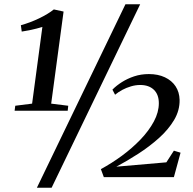

<svg xmlns="http://www.w3.org/2000/svg" viewBox="-20 -835 910 906"><path d="M52 -336 131.5 -346 180 -708Q169 -704.5 152.8 -700.2Q136.5 -696 118 -692.2Q99.5 -688.5 82.5 -686L78.5 -716Q100 -722 122 -730.2Q144 -738.5 164.8 -748.5Q185.5 -758.5 203.2 -769.2Q221 -780 234 -790.5L280 -780.5L221.5 -346L302 -336L299.5 -312.5H49ZM572 -815H641.5L223.5 51H154ZM470 1 456 -37Q507 -64.5 555.5 -100.2Q604 -136 643.5 -177.2Q683 -218.5 706.2 -262Q729.5 -305.5 729.5 -348Q729.5 -389 706 -411.5Q682.5 -434 641.5 -434Q620 -434 598 -427.5Q576 -421 557 -410.8Q538 -400.5 523 -388L510.5 -412Q529 -431 555 -447.5Q581 -464 613.2 -474.8Q645.5 -485.5 682.5 -485.5Q726 -485.5 758.2 -470.2Q790.5 -455 808.5 -427.8Q826.5 -400.5 827.5 -364Q828.5 -314.5 801.8 -269.2Q775 -224 730.5 -184Q686 -144 633 -109.8Q580 -75.5 529 -48.5L765 -69L800.5 -124L832 -114.5L800.5 1Z"/></svg>

Font: Merriweather 96pt Medium
Style: Italic
Weight: 500
Italic angle: -7.8°
Version: Version 2.101